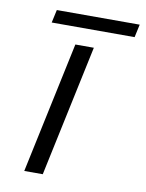

<svg xmlns="http://www.w3.org/2000/svg" viewBox="-76 -700 572 754"><g transform="rotate(10 210.0 -322.5)"><path d="M89.4 -644.5H419.9L408.7 -592.8H78.1ZM184.6 -523.9H258.3L147 0H73.2Z"/></g></svg>

Font: Tuffy
Style: Italic
Weight: 400
Italic angle: -12°
Designer: Thatcher Ulrich, Karoly Barta and Michael Everson
Version: Version 001.271